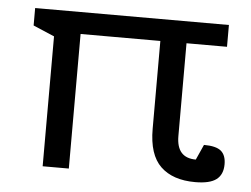

<svg xmlns="http://www.w3.org/2000/svg" viewBox="-43 -554 803 614"><g transform="rotate(5 359.0 -247.0)"><path d="M668 -432H538V-134Q538 -64 600 -64L622 -113Q661 -113 677 -99.5Q693 -86 693 -57Q693 -24 672 -8Q651 8 604 8Q532 8 493 -29.5Q454 -67 454 -150V-432H198V0H114V-417L46 -446V-502H668Z"/></g></svg>

Font: Rhodium Libre
Style: Regular
Weight: 400
Designer: James Puckett
Foundry: Dunwich Type Founders
Version: Version 1.001; ttfautohint (v1.3)